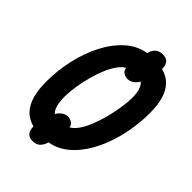

<svg xmlns="http://www.w3.org/2000/svg" viewBox="-242 -881 1048 1048"><g transform="rotate(45 282.0 -357.0)"><path d="M210 62Q183.6 62 170.9 46.6Q158.2 31.2 158.2 2Q113.8 -9.8 86.4 -39.3Q59.1 -68.8 46.6 -114.5Q34.2 -160.2 34.2 -220.2Q34.2 -304.7 52.7 -388.7Q71.3 -472.7 107.4 -543.7Q143.6 -614.7 195.6 -662.1Q247.6 -709.5 314 -720.2Q318.4 -742.7 334.2 -759.3Q350.1 -775.9 380.9 -775.9Q406.7 -775.9 419.9 -761Q433.1 -746.1 433.1 -715.8Q478 -704.1 505.1 -674.6Q532.2 -645 544.2 -600.8Q556.2 -556.6 556.2 -499Q556.2 -431.6 544.4 -363.5Q532.7 -295.4 509.5 -233.2Q486.3 -170.9 452.6 -120.4Q418.9 -69.8 375.2 -36.9Q331.5 -3.9 277.8 4.9Q272 28.3 256.3 45.2Q240.7 62 210 62ZM300.8 -133.8Q323.7 -146.5 343 -175Q362.3 -203.6 377.4 -241.9Q392.6 -280.3 403.6 -322.5Q414.6 -364.7 421.1 -405.5Q427.7 -446.3 429.2 -480Q429.7 -506.8 426.8 -526.6Q423.8 -546.4 417.2 -560.8Q410.6 -575.2 398.9 -585Q387.7 -565.4 371.6 -554.7Q355.5 -543.9 336.9 -543.9Q322.8 -543.9 307.6 -552.5Q292.5 -561 290 -582Q269 -570.8 250.2 -544.4Q231.4 -518.1 216.1 -481.9Q200.7 -445.8 189.5 -404.5Q178.2 -363.3 171.4 -321.5Q164.6 -279.8 163.1 -242.2Q162.6 -215.3 165.3 -193.1Q168 -170.9 174.8 -154.8Q181.6 -138.7 192.9 -128.9Q203.6 -147.5 219.7 -158.7Q235.8 -169.9 253.9 -169.9Q269 -169.9 283.4 -161.1Q297.9 -152.3 300.8 -133.8Z"/></g></svg>

Font: Open Sans Condensed
Style: Italic
Weight: 400
Width: 3
Italic angle: -12°
Designer: Monotype Design Team
Foundry: Monotype Imaging Inc.
Version: Version 3.000